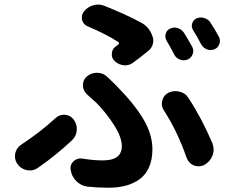

<svg xmlns="http://www.w3.org/2000/svg" viewBox="-20 -791 1040 858"><path d="M723.6 -610.4Q718.8 -620.1 718.8 -629.9Q718.8 -635.7 720.7 -640.6Q725.6 -657.2 740.2 -663.1Q750 -668 759.8 -668Q767.6 -668 775.4 -665Q793 -659.2 802.7 -643.6Q820.3 -615.2 838.9 -582Q843.8 -572.3 843.8 -562.5Q843.8 -555.7 840.8 -548.8Q835 -532.2 819.3 -525.4Q809.6 -521.5 800.8 -521.5Q793 -521.5 785.2 -524.4Q767.6 -530.3 758.8 -546.9Q739.3 -585 723.6 -610.4ZM842.8 -656.2Q834 -670.9 838.9 -686.5Q843.8 -702.1 858.4 -709Q868.2 -712.9 877.9 -712.9Q885.7 -712.9 893.6 -710Q911.1 -705.1 920.9 -689.5Q940.4 -659.2 958 -627Q962.9 -618.2 962.9 -608.4Q962.9 -601.6 960.9 -595.7Q955.1 -578.1 939.5 -571.3Q929.7 -567.4 920.9 -567.4Q913.1 -567.4 905.3 -570.3Q887.7 -577.1 878.9 -592.8Q861.3 -627.9 842.8 -656.2ZM577.1 -512.7Q560.5 -499 539.1 -499Q537.1 -499 535.2 -499Q511.7 -501 494.1 -516.6Q479.5 -529.3 479.5 -547.9Q479.5 -571.3 498 -584Q504.9 -588.9 509.8 -592.8Q511.7 -594.7 511.7 -597.7Q511.7 -600.6 509.8 -602.5Q456.1 -637.7 373 -672.9Q352.5 -680.7 346.7 -702.1Q345.7 -708 345.7 -713.9Q345.7 -727.5 355.5 -740.2Q372.1 -760.7 397.5 -767.6Q408.2 -770.5 418 -770.5Q432.6 -770.5 447.3 -764.6Q543 -726.6 611.3 -689.5Q646.5 -670.9 661.1 -629.9Q665 -620.1 665 -609.4Q665 -602.5 663.1 -594.7Q658.2 -576.2 643.6 -564.5Q609.4 -536.1 577.1 -512.7ZM370.1 43Q341.8 39.1 320.8 18.1Q299.8 -2.9 295.9 -32.2Q294.9 -36.1 294.9 -40Q294.9 -57.6 309.6 -71.3Q323.2 -83 340.8 -83Q345.7 -83 350.6 -82Q396.5 -74.2 439.5 -74.2Q524.4 -74.2 524.4 -137.7Q524.4 -178.7 487.8 -234.9Q451.2 -291 411.1 -331.1Q388.7 -351.6 369.1 -369.1Q350.6 -385.7 350.6 -410.2Q350.6 -434.6 368.2 -449.2Q387.7 -465.8 413.1 -465.8Q414.1 -465.8 416 -465.8Q442.4 -464.8 461.9 -445.3Q484.4 -423.8 497.1 -411.1Q580.1 -327.1 620.6 -258.8Q661.1 -190.4 661.1 -124Q661.1 -76.2 645 -41.5Q628.9 -6.8 600.6 12.2Q572.3 31.2 538.6 39.6Q504.9 47.9 463.9 47.9Q418.9 47.9 370.1 43ZM929.7 -149.4Q934.6 -135.7 934.6 -122.1Q934.6 -108.4 929.7 -95.7Q918.9 -68.4 892.6 -53.7Q880.9 -47.9 867.2 -47.9Q856.4 -47.9 845.7 -51.8Q822.3 -62.5 813.5 -86.9Q773.4 -203.1 712.9 -296.9Q703.1 -311.5 703.1 -327.1Q703.1 -334 705.1 -340.8Q710 -364.3 731.4 -376Q747.1 -383.8 763.7 -383.8Q772.5 -383.8 780.3 -381.8Q806.6 -377 821.3 -354.5Q882.8 -260.7 929.7 -149.4ZM227.5 -262.7Q244.1 -278.3 265.6 -278.3Q267.6 -278.3 269.5 -278.3Q293.9 -276.4 308.6 -257.8Q323.2 -238.3 323.2 -214.8Q323.2 -185.5 302.7 -165Q231.4 -97.7 149.4 -41Q132.8 -29.3 113.3 -29.3Q107.4 -29.3 100.6 -30.3Q73.2 -36.1 57.6 -58.6Q46.9 -74.2 46.9 -91.8Q46.9 -98.6 47.9 -105.5Q53.7 -130.9 76.2 -145.5Q158.2 -199.2 227.5 -262.7Z"/></svg>

Font: Gen Jyuu GothicX Bold
Style: Bold
Weight: 700
Designer: Ryoko NISHIZUKA (kana &amp; ideographs); Paul D. Hunt (Latin, Greek &amp; Cyrillic); Wenlong ZHANG (bopomofo); Sandoll C
Version: Version 1.058.20140828